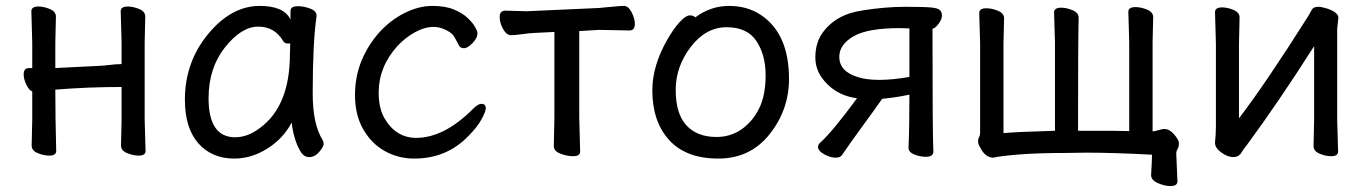

<svg xmlns="http://www.w3.org/2000/svg" viewBox="-20 -512 4627 649"><path d="M449 14Q430 14 409.5 5.5Q389 -3 389 -20L391 -108V-218Q278 -218 167 -209Q167 -109 170 -2Q170 14 147 14Q128 14 107.5 5.5Q87 -3 87 -20L89 -108V-203Q79 -206 69.5 -225Q60 -244 60 -261Q60 -282 79 -282H89V-367L86 -474Q86 -490 110 -490Q128 -490 148.5 -481.5Q169 -473 169 -456L167 -367V-282L327 -290Q341 -291 356 -293Q371 -295 381 -295Q391 -295 391 -296V-367L388 -474Q388 -490 412 -490Q430 -490 450.5 -481.5Q471 -473 471 -456L469 -367V-108L472 -2Q472 14 449 14Z M775 -48Q817 -48 858 -79Q960 -153 960 -330L961 -365H952Q943 -365 938 -372Q909 -422 853 -422Q796 -422 740.5 -352Q685 -282 685 -180Q685 -48 775 -48ZM772 24Q696 24 650.5 -27.5Q605 -79 605 -175Q605 -302 683.5 -397Q762 -492 858 -492Q940 -492 962 -446V-475Q962 -491 987 -491Q1007 -491 1028.5 -483Q1050 -475 1050 -459V-457Q1037 -368 1037 -195Q1037 -92 1071 -38Q1074 -32 1074 -25Q1074 -16 1059 1.5Q1044 19 1025 19Q1005 19 993 -5Q972 -43 966 -98Q938 -44 884 -10Q830 24 772 24Z M1380 24Q1326 24 1280.5 -1.5Q1235 -27 1207.5 -75.5Q1180 -124 1180 -190Q1180 -255 1203 -309Q1226 -363 1263.5 -404Q1301 -445 1348.5 -468.5Q1396 -492 1441 -492Q1485 -492 1514 -480Q1543 -468 1560.5 -451.5Q1578 -435 1586 -420.5Q1594 -406 1594 -401Q1594 -383 1577 -366Q1560 -349 1549 -349Q1537 -349 1532 -357Q1525 -371 1518 -383.5Q1511 -396 1502 -402Q1474 -421 1445 -421Q1416 -421 1383.5 -403.5Q1351 -386 1323 -356Q1260 -286 1260 -199Q1260 -149 1278 -115Q1317 -46 1387 -46Q1481 -46 1579 -144Q1596 -161 1607 -161Q1622 -161 1622 -146Q1622 -135 1607.5 -108.5Q1593 -82 1563 -52Q1490 24 1380 24Z M1917 16Q1897 16 1874.5 7.5Q1852 -1 1852 -18L1854 -115V-404L1792 -401Q1769 -400 1744.5 -396.5Q1720 -393 1708 -393Q1692 -393 1680.5 -414Q1669 -435 1669 -454Q1669 -476 1688 -476L1760 -474L2004 -485Q2028 -487 2052.5 -489.5Q2077 -492 2089 -492Q2104 -492 2115 -470.5Q2126 -449 2126 -432Q2126 -409 2108 -409L2005 -411L1938 -407V-115L1941 0Q1941 16 1917 16Z M2402 -49Q2449 -49 2486 -74.5Q2523 -100 2545.5 -144.5Q2568 -189 2568 -258Q2568 -326 2537 -373Q2506 -420 2436 -420Q2366 -420 2315 -353.5Q2264 -287 2264 -208Q2264 -128 2300 -88.5Q2336 -49 2402 -49ZM2408 24Q2299 24 2242 -38.5Q2185 -101 2185 -207Q2185 -289 2235 -377Q2256 -414 2277 -437Q2298 -460 2312 -460Q2325 -460 2330 -453Q2382 -492 2444 -492Q2506 -492 2551 -462Q2647 -399 2647 -245Q2647 -141 2581.5 -58.5Q2516 24 2408 24Z M2953 -242Q2997 -242 3054 -252V-416L3022 -417Q2912 -417 2864.5 -389Q2817 -361 2817 -320Q2817 -270 2881 -251Q2909 -242 2953 -242ZM2804 21Q2787 21 2766 9.5Q2745 -2 2745 -16Q2745 -24 2755 -32Q2797 -71 2877 -180Q2818 -187 2777 -227Q2736 -267 2736 -317Q2736 -366 2759 -399Q2804 -464 2897 -477Q2972 -489 3040 -489Q3107 -489 3129.5 -486.5Q3152 -484 3158 -477Q3164 -470 3164 -459Q3164 -447 3152.5 -431.5Q3141 -416 3132 -415Q3132 -51 3135 0Q3135 18 3110 18Q3089 18 3070 10Q3051 2 3051 -12V-13Q3054 -79 3054 -192Q3006 -182 2962 -178Q2936 -141 2892.5 -81.5Q2849 -22 2827 11Q2821 21 2804 21Z M3936 117Q3917 117 3894 107Q3871 97 3871 80V79Q3874 28 3874 11Q3747 4 3650 4L3585 5Q3485 5 3420.5 10.5Q3356 16 3338 21Q3311 21 3294 -12Q3286 -25 3286 -34Q3286 -43 3289.5 -48.5Q3293 -54 3293 -64V-366L3290 -468Q3290 -484 3314 -484Q3333 -484 3353.5 -475.5Q3374 -467 3374 -450L3372 -366V-62Q3409 -66 3546 -70V-368L3543 -470Q3543 -486 3567 -486Q3585 -486 3605.5 -477.5Q3626 -469 3626 -452Q3624 -368 3624 -70Q3778 -70 3797 -69V-370L3794 -472Q3794 -488 3818 -488Q3837 -488 3857.5 -479.5Q3878 -471 3878 -454L3876 -370V-68Q3882 -68 3893.5 -71.5Q3905 -75 3914 -76H3916Q3933 -76 3949 -57.5Q3965 -39 3965 -28Q3965 -16 3960.5 -8.5Q3956 -1 3956 7L3960 101Q3960 117 3936 117Z M4148 19Q4130 19 4108.5 3.5Q4087 -12 4087 -29V-31Q4090 -58 4090 -86V-364L4087 -471Q4087 -487 4111 -487Q4129 -487 4149.5 -478.5Q4170 -470 4170 -453L4168 -364V-112Q4261 -234 4403 -459Q4408 -467 4413.5 -478Q4419 -489 4435 -489Q4447 -489 4463 -484Q4504 -471 4504 -452L4500 -415V-106L4503 0Q4503 16 4480 16Q4461 16 4440.5 7.5Q4420 -1 4420 -18L4422 -106V-356Q4299 -163 4194 -21Q4184 -9 4175.5 5Q4167 19 4148 19Z"/></svg>

Font: LXGW WenKai Medium
Style: Regular
Weight: 500
Designer: LXGW / Fontworks Inc.
Foundry: LXGW / Fontworks Inc.
Version: Version 1.501; October 10, 2024